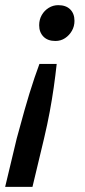

<svg xmlns="http://www.w3.org/2000/svg" viewBox="-46 -544 330 745"><path d="M-26 181 19 -7Q25 -28 32.5 -56Q40 -84 49 -116Q58 -148 68 -180.5Q78 -213 88 -242.5Q98 -272 107 -296H174Q169 -250 162.5 -204.5Q156 -159 147 -110.5Q138 -62 125 -7L80 181ZM169 -385Q139 -385 122.5 -402Q106 -419 106 -446Q106 -468 116 -485.5Q126 -503 143 -513.5Q160 -524 180 -524Q210 -524 226.5 -507.5Q243 -491 243 -463Q243 -442 233 -424.5Q223 -407 206.5 -396Q190 -385 169 -385Z"/></svg>

Font: Ubuntu Sans Medium
Style: Italic
Weight: 500
Italic angle: -13.5°
Designer: Dalton Maag Ltd
Foundry: Dalton Maag Ltd
Version: Version 1.006